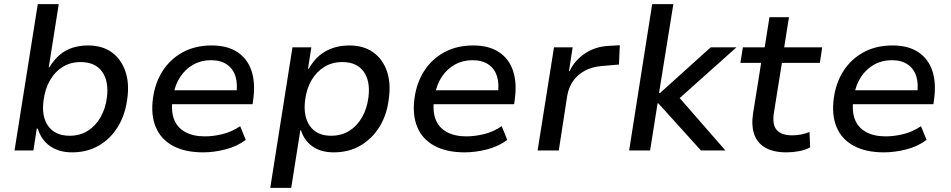

<svg xmlns="http://www.w3.org/2000/svg" viewBox="-20 -725 4580 925"><path d="M327 9Q265 9 222 -20.5Q179 -50 162 -105H157L141 0H50L162 -705H263L215 -401H218Q240 -437 267.5 -460.5Q295 -484 329.5 -495Q364 -506 404 -506Q473 -506 518.5 -473Q564 -440 584 -381.5Q604 -323 593 -248Q583 -171 547.5 -113.5Q512 -56 456 -23.5Q400 9 327 9ZM316 -71Q365 -71 402.5 -94.5Q440 -118 464 -159.5Q488 -201 495 -255Q505 -333 472 -379.5Q439 -426 368 -426Q320 -426 282.5 -403Q245 -380 221 -338.5Q197 -297 190 -242Q179 -164 212.5 -117.5Q246 -71 316 -71Z M959 9Q871 9 813 -22.5Q755 -54 730.5 -112.5Q706 -171 717 -252Q727 -326 763.5 -383Q800 -440 860 -473Q920 -506 1000 -506Q1076 -506 1124.5 -473.5Q1173 -441 1192 -383Q1211 -325 1200 -246L1197 -223H789L799 -290H1140L1118 -268Q1126 -320 1114.5 -357Q1103 -394 1073 -414.5Q1043 -435 996 -435Q949 -435 911 -413.5Q873 -392 848.5 -355Q824 -318 816 -271L812 -250Q803 -192 818 -151.5Q833 -111 871.5 -89.5Q910 -68 967 -68Q1008 -68 1052.5 -79Q1097 -90 1137 -117L1164 -51Q1121 -19 1065.5 -5Q1010 9 959 9Z M1282 180 1389 -497H1480L1464 -394H1468Q1490 -434 1520 -458.5Q1550 -483 1586 -494.5Q1622 -506 1663 -506Q1732 -506 1778 -473Q1824 -440 1844 -382Q1864 -324 1853 -248Q1844 -172 1808.5 -114.5Q1773 -57 1717 -24Q1661 9 1588 9Q1527 9 1486.5 -19Q1446 -47 1430 -97L1427 -98L1383 180ZM1575 -71Q1625 -71 1662.5 -94.5Q1700 -118 1724 -159.5Q1748 -201 1755 -256Q1765 -334 1732 -380Q1699 -426 1629 -426Q1581 -426 1543 -403Q1505 -380 1481 -339Q1457 -298 1450 -243Q1440 -165 1473 -118Q1506 -71 1575 -71Z M2219 9Q2131 9 2073 -22.5Q2015 -54 1990.5 -112.5Q1966 -171 1977 -252Q1987 -326 2023.5 -383Q2060 -440 2120 -473Q2180 -506 2260 -506Q2336 -506 2384.5 -473.5Q2433 -441 2452 -383Q2471 -325 2460 -246L2457 -223H2049L2059 -290H2400L2378 -268Q2386 -320 2374.5 -357Q2363 -394 2333 -414.5Q2303 -435 2256 -435Q2209 -435 2171 -413.5Q2133 -392 2108.5 -355Q2084 -318 2076 -271L2072 -250Q2063 -192 2078 -151.5Q2093 -111 2131.5 -89.5Q2170 -68 2227 -68Q2268 -68 2312.5 -79Q2357 -90 2397 -117L2424 -51Q2381 -19 2325.5 -5Q2270 9 2219 9Z M2570 0 2649 -497H2739L2721 -382H2724Q2749 -435 2799 -468Q2849 -501 2913 -504L2966 -507L2962 -414L2879 -407Q2832 -403 2797 -384Q2762 -365 2741 -334.5Q2720 -304 2713 -265L2672 0Z M3011 0 3122 -705H3224L3155 -277H3160L3404 -497H3528L3235 -235V-275L3475 0H3357L3152 -227H3148L3112 0Z M3769 9Q3707 9 3668 -13Q3629 -35 3614 -77Q3599 -119 3608 -178L3647 -422H3547L3559 -497H3664L3687 -642H3781L3758 -497H3941L3930 -422H3747L3709 -185Q3699 -126 3721.5 -99.5Q3744 -73 3796 -73Q3818 -73 3839 -77Q3860 -81 3880 -89L3883 -15Q3859 -2 3828.5 3.5Q3798 9 3769 9Z M4239 9Q4151 9 4093 -22.5Q4035 -54 4010.5 -112.5Q3986 -171 3997 -252Q4007 -326 4043.5 -383Q4080 -440 4140 -473Q4200 -506 4280 -506Q4356 -506 4404.5 -473.5Q4453 -441 4472 -383Q4491 -325 4480 -246L4477 -223H4069L4079 -290H4420L4398 -268Q4406 -320 4394.5 -357Q4383 -394 4353 -414.5Q4323 -435 4276 -435Q4229 -435 4191 -413.5Q4153 -392 4128.5 -355Q4104 -318 4096 -271L4092 -250Q4083 -192 4098 -151.5Q4113 -111 4151.5 -89.5Q4190 -68 4247 -68Q4288 -68 4332.5 -79Q4377 -90 4417 -117L4444 -51Q4401 -19 4345.5 -5Q4290 9 4239 9Z"/></svg>

Font: Nunito Sans 7pt Medium
Style: Italic
Weight: 500
Italic angle: -9°
Designer: Vernon Adams
Foundry: Vernon Adams
Version: Version 3.101;gftools[0.9.27]